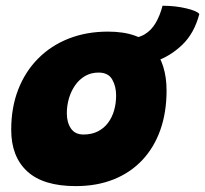

<svg xmlns="http://www.w3.org/2000/svg" viewBox="-20 -639 714 668"><path d="M243.5 8.5Q130.5 8.5 74.8 -42.8Q19 -94 19 -187.5Q19 -265 43.5 -327.8Q68 -390.5 112.8 -435.5Q157.5 -480.5 219.2 -504.8Q281 -529 355.5 -529Q464.5 -529 512 -473.2Q559.5 -417.5 559.5 -324Q559.5 -248 537.8 -186.8Q516 -125.5 474.8 -81.8Q433.5 -38 375.2 -14.8Q317 8.5 243.5 8.5ZM270.5 -171Q299 -171 320.2 -181.8Q341.5 -192.5 355.8 -211.5Q370 -230.5 377 -255Q384 -279.5 384 -307Q384 -339 370.2 -362.8Q356.5 -386.5 323 -386.5Q297 -386.5 276.5 -374.8Q256 -363 241.8 -342.8Q227.5 -322.5 220 -297.2Q212.5 -272 212.5 -245Q212.5 -213 226.8 -192Q241 -171 270.5 -171ZM424.5 -408.5V-505.5Q460 -505.5 483.2 -519.5Q506.5 -533.5 521.5 -559Q536.5 -584.5 545.5 -619Q590 -619 628.5 -609.8Q667 -600.5 673.5 -590Q655.5 -522.5 613.8 -482.8Q572 -443 521 -425.8Q470 -408.5 424.5 -408.5Z"/></svg>

Font: Grandstander Thin Black
Style: Italic
Weight: 900
Italic angle: -15°
Version: Version 1.200